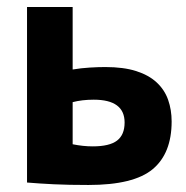

<svg xmlns="http://www.w3.org/2000/svg" viewBox="-20 -520 530 547"><path d="M187 -109Q217 -103 244 -103Q292 -103 313.5 -119.5Q335 -136 335 -171Q335 -236 247 -236Q214 -236 187 -229ZM187 -322Q211 -326 235.5 -327.5Q260 -329 280 -329Q332 -329 368 -317.5Q404 -306 426.5 -285Q449 -264 459 -235.5Q469 -207 469 -174Q469 -83 415 -38Q361 7 232 7Q175 7 133.5 5Q92 3 57 0V-500H187Z"/></svg>

Font: PTSans
Style: Bold
Weight: 700
Designer: A.Korolkova, O.Umpeleva, V.Yefimov
Foundry: ParaType Ltd
Version: Version 2.003W OFL